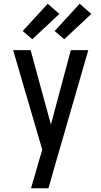

<svg xmlns="http://www.w3.org/2000/svg" viewBox="-20 -787 540 1022"><path d="M145 215Q155 182 164.5 149.5Q174 117 183 84L205 10L50 -520H143L251 -124L357 -520H450L269 106L238 215ZM322 -578 271 -622 404 -767 466 -713ZM152 -578 101 -622 234 -767 296 -713Z"/></svg>

Font: Iosevka Term Medium
Style: Regular
Weight: 500
Monospace: yes
Designer: Belleve Invis
Foundry: Belleve Invis
Version: Version 26.3.1